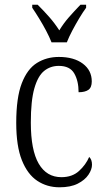

<svg xmlns="http://www.w3.org/2000/svg" viewBox="-20 -786 444 816"><path d="M233 10Q180 10 138.5 -17.5Q97 -45 73 -105Q49 -165 49 -264Q49 -371 72.5 -432Q96 -493 137 -518.5Q178 -544 230 -544Q294 -544 332 -515.5Q370 -487 370 -440Q370 -414 355.5 -404Q341 -394 314 -394Q314 -442 295.5 -474Q277 -506 230 -506Q194 -506 167.5 -484.5Q141 -463 126 -410.5Q111 -358 111 -265Q111 -148 144.5 -90.5Q178 -33 241 -33Q287 -33 316 -59.5Q345 -86 359 -119Q371 -108 371 -86Q371 -66 356 -43.5Q341 -21 310.5 -5.5Q280 10 233 10ZM199 -606Q190 -629 176 -655.5Q162 -682 146 -708Q130 -734 117 -753V-766H140Q167 -739 189.5 -713.5Q212 -688 232 -657Q251 -688 273.5 -713.5Q296 -739 322 -766H346V-753Q332 -734 316.5 -708Q301 -682 287 -655.5Q273 -629 264 -606Z"/></svg>

Font: Noto Serif Tamil Condensed Light
Style: Regular
Weight: 300
Width: 3
Designer: Indian Type Foundry, Tom Grace, and the Monotype Design Team
Foundry: Monotype Imaging Inc.
Version: Version 2.004; ttfautohint (v1.8.4.7-5d5b)